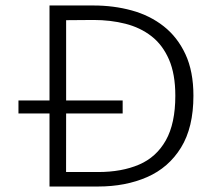

<svg xmlns="http://www.w3.org/2000/svg" viewBox="-20 -680 778 700"><path d="M160.5 0V-266.4H47.3V-313.8H160.5V-660H320.9Q394.6 -660 460.5 -641.9Q526.4 -623.8 576.7 -584.3Q627 -544.8 656.1 -482.3Q685.2 -419.8 685.2 -331Q685.2 -215.4 640 -142Q594.8 -68.6 516.2 -34.3Q437.6 0 337.5 0ZM220.9 -52.8H337.5Q423.6 -52.8 486.8 -79.8Q550 -106.9 584.6 -168.3Q619.2 -229.8 619.2 -331Q619.2 -410.1 596 -463.3Q572.7 -516.6 532.1 -548.1Q491.5 -579.6 437.3 -593.4Q383 -607.2 320.9 -607.2L221.1 -606.4V-313.8H427.2V-266.4H221.1Z"/></svg>

Font: Panamera Thin
Style: Regular
Weight: 100
Designer: Bastien Sozeau
Foundry: NBR — Bastien Sozeau
Version: Version 3.003;gftools[0.9.33]